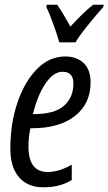

<svg xmlns="http://www.w3.org/2000/svg" viewBox="-20 -786 461 816"><path d="M164 10Q236 10 285 -21V-86Q230 -55 183 -55Q101 -55 101 -163Q101 -201 109 -241H116Q233 -241 299 -293.5Q365 -346 365 -435Q365 -490 335.5 -518Q306 -546 257 -546Q190 -546 137.5 -493Q85 -440 54.5 -351Q24 -262 24 -154Q24 -75 61 -32.5Q98 10 164 10ZM120 -301Q139 -380 173 -430.5Q207 -481 246 -481Q292 -481 292 -431Q292 -372 252 -336.5Q212 -301 123 -301ZM232 -606H301Q317 -634 356.5 -682.5Q396 -731 419 -756L421 -766H376Q354 -749 330 -725.5Q306 -702 279 -673Q262 -704 247.5 -728Q233 -752 223 -766H179L177 -756Q190 -730 207.5 -681Q225 -632 232 -606Z"/></svg>

Font: Noto Sans UI Condensed
Style: Italic
Weight: 400
Width: 3
Italic angle: -12°
Designer: Monotype Design Team
Foundry: Monotype Imaging Inc.
Version: Version 1.901